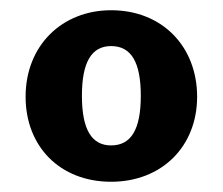

<svg xmlns="http://www.w3.org/2000/svg" viewBox="-20 -753 435 375"><path d="M197 -733C102 -733 30 -665 30 -564C30 -467 97 -398 197 -398C296 -398 365 -467 365 -564C365 -662 297 -733 197 -733ZM197 -663C236 -663 255 -632 255 -566C255 -500 236 -469 197 -469C159 -469 140 -500 140 -566C140 -632 159 -663 197 -663Z"/></svg>

Font: United Sans ExtraBold
Style: Regular
Weight: 800
Designer: Pablo Impallari, Rodrigo Fuenzalida (Modified by Dan O. Williams)
Version: Version 1.000;PS 001.000;hotconv 1.0.88;makeotf.lib2.5.64775